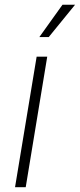

<svg xmlns="http://www.w3.org/2000/svg" viewBox="-20 -778 332 798"><path d="M42.5 0 132.3 -542.5H176.3L86.9 0ZM143.6 -624 239.7 -758.3H292L182.6 -624Z"/></svg>

Font: Inter 16pt ExtraLight
Style: Italic
Weight: 250
Italic angle: -9.3988°
Version: Version 4.001;git-66647c0bb